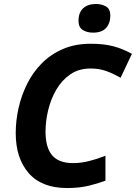

<svg xmlns="http://www.w3.org/2000/svg" viewBox="-20 -948 692 978"><path d="M321.8 9.8Q192.4 9.8 126.2 -66.2Q60.1 -142.1 60.1 -270Q60.1 -333 74.5 -397.5Q88.9 -461.9 118.2 -520.8Q147.5 -579.6 192.9 -625.5Q238.3 -671.4 300.3 -698.2Q362.3 -725.1 441.9 -725.1Q509.8 -725.1 557.1 -712.4Q604.5 -699.7 651.9 -673.8L594.2 -551.8Q559.6 -571.8 523.2 -585.4Q486.8 -599.1 441.9 -599.1Q381.3 -599.1 337.9 -569.1Q294.4 -539.1 266.6 -491Q238.8 -442.9 225.3 -386.7Q211.9 -330.6 211.9 -277.8Q211.9 -196.8 245.6 -157Q279.3 -117.2 352.1 -117.2Q392.6 -117.2 434.1 -127.7Q475.6 -138.2 517.1 -154.8V-27.8Q487.3 -16.1 437.3 -3.2Q387.2 9.8 321.8 9.8ZM454.1 -781.7Q422.9 -781.7 401.4 -795.4Q379.9 -809.1 379.9 -841.8Q379.9 -883.8 403.6 -905.8Q427.2 -927.7 468.8 -927.7Q498 -927.7 520 -915Q542 -902.3 542 -869.1Q542 -830.1 520.5 -805.9Q499 -781.7 454.1 -781.7Z"/></svg>

Font: Open Sans
Style: Bold Italic
Weight: 700
Italic angle: -12°
Designer: Monotype Design Team
Foundry: Monotype Imaging Inc.
Version: Version 3.003; ttfautohint (v1.8.4)